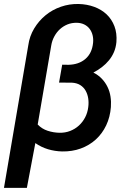

<svg xmlns="http://www.w3.org/2000/svg" viewBox="-26 -741 633 953"><path d="M364.3 -721.2Q405.8 -720.2 441.7 -707Q477.5 -693.8 503.2 -669.7Q528.8 -645.5 542 -610.8Q555.2 -576.2 551.8 -532.2Q549.3 -505.4 539.8 -482.9Q530.3 -460.4 514.9 -441.7Q499.5 -422.9 479.7 -407.7Q460 -392.6 437.5 -380.9Q462.4 -368.2 479.7 -349.9Q497.1 -331.5 507.8 -309.3Q518.6 -287.1 522.5 -261.7Q526.4 -236.3 524.4 -209.5Q520.5 -159.7 501 -118.7Q481.4 -77.6 449.5 -48.6Q417.5 -19.5 374.8 -3.9Q332 11.7 281.7 10.7Q246.1 9.8 212.4 -0.2Q178.7 -10.3 149.4 -30.8L107.4 191.4H-6.3L114.3 -515.6Q120.6 -561.5 143.6 -599.6Q166.5 -637.7 200.2 -665.3Q233.9 -692.9 276.1 -707.5Q318.4 -722.2 364.3 -721.2ZM313.5 -419.4Q365.2 -420.4 397.9 -448.5Q430.7 -476.6 436 -528.3Q438 -548.3 433.6 -566.2Q429.2 -584 418.9 -597.7Q408.7 -611.3 392.6 -619.4Q376.5 -627.4 355.5 -627.9Q330.6 -628.4 309.3 -619.9Q288.1 -611.3 271.5 -596.2Q254.9 -581.1 243.7 -560.3Q232.4 -539.6 228.5 -516.1L161.1 -123Q182.1 -101.1 210.9 -91.8Q239.7 -82.5 269.5 -82Q297.9 -81.5 322.3 -91.1Q346.7 -100.6 365.5 -117.7Q384.3 -134.8 396.5 -158.2Q408.7 -181.6 412.1 -209.5Q415 -231.4 411.9 -252.4Q408.7 -273.4 399.2 -290.5Q389.6 -307.6 372.8 -318.4Q356 -329.1 331.5 -330.6L267.1 -331.1L282.7 -419.9Z"/></svg>

Font: Roboto Mono Medium
Style: Italic
Weight: 500
Designer: Google
Version: Version 2.000985; 2015; ttfautohint (v1.3)